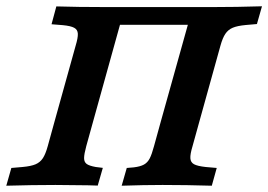

<svg xmlns="http://www.w3.org/2000/svg" viewBox="-39 -591 854 611"><path d="M160.4 -511 125 -513.8 140.3 -570.6Q207.2 -568.5 296.6 -568.5H298.8H636.2H638Q713.4 -568.5 794.7 -571L778.6 -514.5L743 -511.4Q716.2 -508.9 701.6 -502.7Q687 -496.5 678.2 -483.4Q669.3 -470.3 662.4 -445.2L594.7 -201.6H472L558.8 -512.1H342.8L256.5 -201.6H133.8L201.6 -445.2Q209.3 -470.7 208.7 -483.6Q208.2 -496.5 197.2 -502.5Q186.3 -508.6 160.4 -511ZM-19 0 -2.9 -56.5 32.8 -59.6Q59.6 -62 74.2 -68.2Q88.7 -74.4 97.4 -87.6Q106 -100.7 112.9 -125.8L133.8 -201.6H256.5L235.5 -125.8Q228.6 -100.3 228.6 -87.8Q228.6 -75.3 236.9 -69.2Q245.3 -63.2 265.6 -59.6L288.2 -56.8L272 -0.4Q241.3 -1.6 215.3 -1.6Q181.7 -2.4 137.2 -2.4H139.5H137.7Q62.4 -2.4 -19 0ZM348.2 0 364.4 -56.5 386.6 -58.4Q407.6 -60.9 419.1 -67.3Q430.7 -73.7 437.5 -87Q444.3 -100.3 451.1 -125.8L472 -201.6H594.7L573.7 -125.8Q566 -100.3 566.8 -87.4Q567.5 -74.4 578.4 -68.4Q589.4 -62.4 615.3 -59.6L650.7 -56.5L635 0Q554.3 -2.4 478.7 -2.4H477.3H478.1Q419.6 -2.4 348.2 0Z"/></svg>

Font: Playfair Micro SmCond SmLight
Style: Italic
Weight: 360
Width: 4
Italic angle: -15.6°
Designer: Claus Eggers Sørensen
Foundry: Claus Eggers Sørensen
Version: Version 2.203;Glyphs 3.3 (3326)